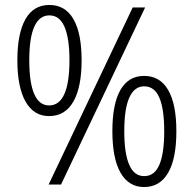

<svg xmlns="http://www.w3.org/2000/svg" viewBox="-20 -744 781 774"><path d="M179 -724Q243 -724 276 -667Q309 -610 309 -501Q309 -392 275.5 -334Q242 -276 178 -276Q116 -276 83 -334.5Q50 -393 50 -501Q50 -609 82.5 -666.5Q115 -724 179 -724ZM179 -682Q139 -682 118.5 -637Q98 -592 98 -501Q98 -411 118 -365Q138 -319 178 -319Q219 -319 239.5 -365Q260 -411 260 -501Q260 -590 240 -636Q220 -682 179 -682ZM565 -714 226 0H176L515 -714ZM561 -438Q625 -438 658 -381Q691 -324 691 -215Q691 -104 657.5 -47Q624 10 561 10Q499 10 466 -47.5Q433 -105 433 -216Q433 -325 465.5 -381.5Q498 -438 561 -438ZM561 -396Q522 -396 501.5 -351Q481 -306 481 -215Q481 -125 501 -79.5Q521 -34 561 -34Q603 -34 622.5 -80Q642 -126 642 -215Q642 -304 622.5 -350Q603 -396 561 -396Z"/></svg>

Font: Noto Sans Thai SemiCondensed Light
Style: Regular
Weight: 300
Width: 4
Designer: Monotype Design Team
Foundry: Monotype Imaging Inc.
Version: Version 2.001